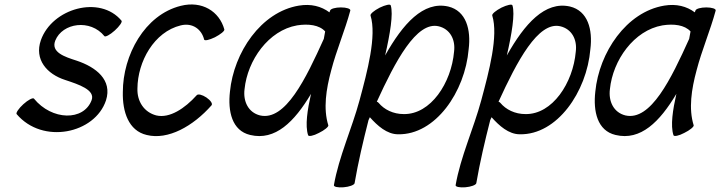

<svg xmlns="http://www.w3.org/2000/svg" viewBox="-20 -580 3207 855"><path d="M54 -72C170 65 403 15 452 -133C481 -224 408 -281 321 -310C268 -327 206 -347 226 -399C258 -479 383 -496 445 -419C449 -414 470 -425 491 -444C512 -463 526 -483 521 -488C425 -603 212 -543 162 -401C132 -315 189 -250 270 -224C330 -204 405 -180 388 -134C353 -40 211 -43 131 -141C126 -146 105 -135 84 -116C63 -97 50 -77 54 -72Z M979 -449C957 -529 880 -578 785 -554C624 -514 527 -334 527 -170C525 -83 552 2 633 21C728 45 840 -18 922 -111C928 -118 918 -133 899 -146C881 -158 862 -163 856 -156C803 -97 735 -52 676 -66C622 -80 590 -128 592 -186C593 -306 666 -438 785 -467C838 -480 878 -449 889 -404C891 -397 912 -402 937 -414C962 -427 981 -442 979 -449Z M1442 -22C1419 -96 1432 -182 1455 -267C1478 -356 1516 -444 1540 -533C1542 -541 1523 -547 1498 -547C1474 -547 1452 -541 1450 -533C1449 -531 1448 -528 1447 -525C1411 -552 1365 -564 1311 -555C1142 -527 1021 -346 1004 -172C994 -84 1013 2 1094 21C1206 48 1291 -38 1365 -162C1349 -91 1338 -21 1352 22C1354 29 1376 25 1400 12C1425 0 1444 -16 1442 -22ZM1138 -66C1086 -79 1062 -128 1069 -183C1082 -312 1176 -445 1303 -467C1353 -475 1402 -469 1428 -440C1426 -429 1424 -418 1422 -407C1342 -230 1251 -40 1138 -66Z M1630 -511C1658 -420 1616 -263 1581 -133C1547 -7 1489 118 1467 244C1465 252 1485 256 1510 254C1535 252 1557 244 1559 236C1575 143 1597 49 1621 -45C1621 -46 1624 -52 1627 -58C1661 -20 1703 18 1753 18C1919 21 2051 -171 2067 -361C2078 -448 2056 -532 1976 -551C1865 -576 1774 -474 1695 -333C1717 -429 1732 -518 1720 -556C1718 -563 1696 -558 1671 -546C1646 -533 1628 -518 1630 -511ZM1778 -72C1731 -72 1691 -92 1666 -122C1664 -125 1661 -126 1658 -127C1740 -306 1834 -486 1933 -463C1984 -451 2009 -404 2002 -350C1990 -211 1898 -70 1778 -72Z M2172 -511C2200 -420 2158 -263 2123 -133C2089 -7 2031 118 2009 244C2007 252 2027 256 2052 254C2077 252 2099 244 2101 236C2117 143 2139 49 2163 -45C2163 -46 2166 -52 2169 -58C2203 -20 2245 18 2295 18C2461 21 2593 -171 2609 -361C2620 -448 2598 -532 2518 -551C2407 -576 2316 -474 2237 -333C2259 -429 2274 -518 2262 -556C2260 -563 2238 -558 2213 -546C2188 -533 2170 -518 2172 -511ZM2320 -72C2273 -72 2233 -92 2208 -122C2206 -125 2203 -126 2200 -127C2282 -306 2376 -486 2475 -463C2526 -451 2551 -404 2544 -350C2532 -211 2440 -70 2320 -72Z M3069 -22C3046 -96 3059 -182 3082 -267C3105 -356 3143 -444 3167 -533C3169 -541 3150 -547 3125 -547C3101 -547 3079 -541 3077 -533C3076 -531 3075 -528 3074 -525C3038 -552 2992 -564 2938 -555C2769 -527 2648 -346 2631 -172C2621 -84 2640 2 2721 21C2833 48 2918 -38 2992 -162C2976 -91 2965 -21 2979 22C2981 29 3003 25 3027 12C3052 0 3071 -16 3069 -22ZM2765 -66C2713 -79 2689 -128 2696 -183C2709 -312 2803 -445 2930 -467C2980 -475 3029 -469 3055 -440C3053 -429 3051 -418 3049 -407C2969 -230 2878 -40 2765 -66Z"/></svg>

Font: Nupuram Condensed Oblique
Style: Regular
Weight: 400
Width: 3
Designer: Santhosh Thottingal (santhosh.thottingal@gmail.com)
Foundry: SMC
Version: Version 1.000